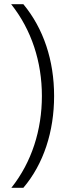

<svg xmlns="http://www.w3.org/2000/svg" viewBox="-20 -734 318 912"><path d="M237 -278C237 -447 187 -598 91 -714H33C130 -592 179 -440 179 -278C179 -117 131 36 34 158H91C187 45 237 -109 237 -278Z"/></svg>

Font: Noto Sans Ethiopic Light
Style: Regular
Weight: 300
Designer: Monotype Design Team
Foundry: Monotype Imaging Inc.
Version: Version 2.102